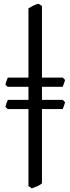

<svg xmlns="http://www.w3.org/2000/svg" viewBox="-20 -777 382 1041"><path d="M152.3 244.1 134.3 231.4V-731.9Q147.9 -739.7 161.1 -746.6Q174.3 -753.4 188.5 -756.8L207.5 -745.1V217.3Q198.7 225.1 181.6 232.7Q164.6 240.2 152.3 244.1ZM21.5 -185.5 9.3 -197.8Q11.2 -206.1 14.9 -216.8Q18.6 -227.5 22.5 -235.4H320.8L333 -222.2Q330.6 -213.4 326.7 -203.4Q322.8 -193.4 319.8 -185.5ZM21.5 -306.2 9.3 -318.4Q11.2 -327.1 14.9 -337.6Q18.6 -348.1 22.5 -356.4H320.8L333 -343.3Q330.6 -334.5 326.7 -324.5Q322.8 -314.5 319.8 -306.2Z"/></svg>

Font: Gentium Book Plus
Style: Regular
Weight: 400
Designer: Victor Gaultney, Annie Olsen, Iska Routamaa, Becca Hirsbrunner
Foundry: SIL International
Version: Version 6.101